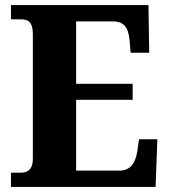

<svg xmlns="http://www.w3.org/2000/svg" viewBox="-20 -734 663 754"><path d="M23 0H591L598 -187H526L519 -139C512 -95 493 -64 449 -64H279V-342H501V-405H279V-650H422C468 -650 484 -626 489 -575L493 -527H566L563 -714H23V-658H62C87 -658 109 -651 109 -600V-109C109 -74 93 -56 64 -56H23Z"/></svg>

Font: Noto Serif Sinhala SemiCondensed ExtraBold
Style: Regular
Weight: 800
Width: 4
Designer: Jelle Bosma - Monotype Design Team
Foundry: Monotype Imaging Inc.
Version: Version 2.007